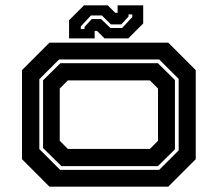

<svg xmlns="http://www.w3.org/2000/svg" viewBox="-20 -700 816 720"><path d="M165.5 0 62.5 -103V-437L165.5 -540H611L714 -437V-103L611 0ZM205.5 -63H577L650 -136V-404L577 -477H201.5L127.5 -403V-141ZM210.5 -77 141.5 -145V-399L206.5 -463H572L636 -400V-140L572 -77ZM234.5 -141.5H542L572.5 -172V-368L542 -398.5H234.5L204 -368V-172ZM239 -556V-624L295 -680H384L412 -652H421V-680H517V-612L461 -556H372L344 -584H335V-556ZM283 -591H297V-599L324 -628.5H359L394 -595H438L476 -636V-646H462V-638L435 -608.5H396L362 -642H321L283 -601Z"/></svg>

Font: Tourney Expanded Regular
Style: Bold
Weight: 700
Width: 7
Designer: Tyler Finck
Foundry: Etcetera Type Co
Version: Version 1.010; ttfautohint (v1.8.3)